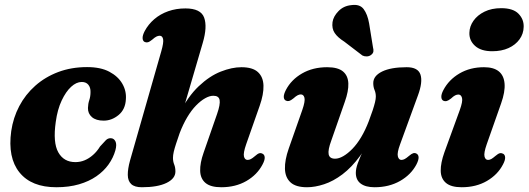

<svg xmlns="http://www.w3.org/2000/svg" viewBox="-20 -754 2167 787"><path d="M315 -418Q293 -418 271.5 -398.2Q250 -378.5 232.8 -342Q215.5 -305.5 208.5 -254Q196.5 -169.5 219 -129.5Q241.5 -89.5 289 -89.5Q309 -89.5 327 -97Q345 -104.5 361.2 -118.8Q377.5 -133 390 -153.5Q405 -170.5 413.8 -179.2Q422.5 -188 434.5 -187.5Q447 -187 453.2 -174.5Q459.5 -162 453 -138Q444.5 -107.5 425 -80Q405.5 -52.5 375.2 -31.5Q345 -10.5 303.8 1.5Q262.5 13.5 211 13.5Q109 13.5 60 -47Q11 -107.5 26 -216.5Q34 -271.5 59 -319Q84 -366.5 124.5 -402.5Q165 -438.5 218.8 -458.8Q272.5 -479 337 -479Q392.5 -479 428.2 -460Q464 -441 481.2 -411.2Q498.5 -381.5 496 -347.5Q494 -305.5 466 -282.5Q438 -259.5 405 -259.5Q373.5 -259.5 356.8 -274Q340 -288.5 340.5 -311.5Q341 -329 346 -343.8Q351 -358.5 351 -377Q351.5 -395 342.2 -406.5Q333 -418 315 -418Z M724.5 -282.5 811 -578Q830.5 -644 816.8 -681.8Q803 -719.5 740 -719.5Q702 -719.5 669.5 -708Q637 -696.5 612.5 -675.5Q588 -654.5 573 -626.5Q564 -609 564.5 -597.5Q565 -586 573 -582Q579.5 -579 586.2 -580.8Q593 -582.5 604 -591.5Q614 -600.5 621 -604Q628 -607.5 634.5 -607.5Q645.5 -607.5 648.5 -593.8Q651.5 -580 641 -543.5L513 -96Q503.5 -61.5 503.8 -37Q504 -12.5 517.8 0.5Q531.5 13.5 561.5 13.5Q626 13.5 662.5 -4.2Q699 -22 699 -51Q699 -67.5 694 -79.8Q689 -92 689 -107Q689 -117.5 692.2 -131.8Q695.5 -146 701.8 -165.2Q708 -184.5 716.5 -208.5Q730.5 -245 747.5 -273.5Q764.5 -302 783.5 -321.5Q802.5 -341 820.8 -351.2Q839 -361.5 854.5 -361.5Q877 -361.5 880.2 -344Q883.5 -326.5 870 -287.5L814.5 -128Q799.5 -85.5 800.5 -53.5Q801.5 -21.5 822.5 -4Q843.5 13.5 887 13.5Q945.5 13.5 989.8 -12Q1034 -37.5 1056 -79.5Q1065.5 -97 1065 -108.5Q1064.5 -120 1056 -124Q1049.5 -127.5 1042.8 -125.8Q1036 -124 1025.5 -114.5Q1015 -105.5 1008.2 -102Q1001.5 -98.5 995 -98.5Q983.5 -98.5 980 -112.5Q976.5 -126.5 989 -162.5L1044.5 -320.5Q1061 -367.5 1060 -403Q1059 -438.5 1037.2 -458.5Q1015.5 -478.5 969.5 -478.5Q930.5 -478.5 884.8 -460.5Q839 -442.5 794.5 -400.5Q750 -358.5 714 -286.5Z M1687 -124.5Q1695.5 -120 1695.8 -108.8Q1696 -97.5 1687 -80Q1665 -38 1619.8 -12.2Q1574.5 13.5 1515.5 13.5Q1478.5 13.5 1458.5 -1.5Q1438.5 -16.5 1438.5 -45.5Q1438.5 -62.5 1446.2 -83.8Q1454 -105 1465 -129.8Q1476 -154.5 1487.5 -182.5Q1499 -210.5 1506 -241.5L1518 -232Q1491 -162.5 1456.2 -115.2Q1421.5 -68 1383.8 -39.5Q1346 -11 1308.5 1.2Q1271 13.5 1238.5 13.5Q1192.5 13.5 1170.8 -6.5Q1149 -26.5 1148 -62.2Q1147 -98 1163.5 -145L1219 -303Q1231.5 -339 1228 -353Q1224.5 -367 1213 -367Q1207 -367 1200 -363.5Q1193 -360 1182.5 -350.5Q1172 -342 1165.2 -340.2Q1158.5 -338.5 1152 -341.5Q1143.5 -345.5 1143.2 -356.8Q1143 -368 1152 -385.5Q1174 -427.5 1218.2 -453Q1262.5 -478.5 1321 -478.5Q1365 -478.5 1385.8 -461.2Q1406.5 -444 1407.8 -412.2Q1409 -380.5 1393.5 -337L1338 -178Q1323.5 -139 1327.2 -121.2Q1331 -103.5 1353.5 -103.5Q1369 -103.5 1387.2 -114Q1405.5 -124.5 1424.5 -144Q1443.5 -163.5 1460.5 -192Q1477.5 -220.5 1491.5 -257Q1501.5 -283.5 1507.8 -302.5Q1514 -321.5 1517.2 -335Q1520.5 -348.5 1520.5 -358Q1520.5 -373 1515.2 -385.2Q1510 -397.5 1510 -413.5Q1510 -443 1546.2 -460.8Q1582.5 -478.5 1647 -478.5Q1693.5 -478.5 1703.5 -448.2Q1713.5 -418 1693 -362.5L1620 -162.5Q1607 -127.5 1610.8 -113Q1614.5 -98.5 1625.5 -98.5Q1632 -98.5 1639 -102.2Q1646 -106 1656.5 -115Q1667 -124 1673.8 -126Q1680.5 -128 1687 -124.5ZM1493 -658 1509 -559Q1511.5 -551 1510.5 -543Q1509.5 -535 1500.5 -528.5Q1493 -523 1483.2 -522.8Q1473.5 -522.5 1465.5 -526.5L1391 -583.5Q1364 -600.5 1351.8 -618.8Q1339.5 -637 1343 -663.5Q1346.5 -687 1367.5 -708.5Q1388.5 -730 1420 -733Q1454.5 -738 1470.5 -716.8Q1486.5 -695.5 1493 -658Z M1975 -162.5Q1962.5 -126.5 1966 -112.5Q1969.5 -98.5 1980.5 -98.5Q1987 -98.5 1993.8 -102.2Q2000.5 -106 2011 -115Q2021.5 -124 2028.2 -125.8Q2035 -127.5 2042 -124Q2050 -120 2050.5 -108.5Q2051 -97 2041.5 -79.5Q2020 -38 1975.8 -12.2Q1931.5 13.5 1872.5 13.5Q1829 13.5 1808 -4.2Q1787 -22 1786.5 -54Q1786 -86 1801.5 -129.5L1864.5 -302.5Q1877.5 -338.5 1873.8 -352.5Q1870 -366.5 1859 -366.5Q1852.5 -366.5 1845.5 -363Q1838.5 -359.5 1828.5 -350Q1817.5 -341.5 1810.8 -339.8Q1804 -338 1797.5 -341Q1789.5 -345 1789 -356.5Q1788.5 -368 1797.5 -385Q1819.5 -427 1863.2 -452.8Q1907 -478.5 1964 -478.5Q2003.5 -478.5 2024.5 -461.5Q2045.5 -444.5 2048.2 -411.2Q2051 -378 2034 -330ZM1997.5 -544Q1951.5 -544 1927.2 -566Q1903 -588 1904 -619.5Q1904.5 -646 1920.8 -669Q1937 -692 1966 -706.2Q1995 -720.5 2034.5 -720.5Q2083 -720.5 2105.2 -697.8Q2127.5 -675 2126.5 -644Q2126 -615.5 2109.5 -592.8Q2093 -570 2064.5 -557Q2036 -544 1997.5 -544Z"/></svg>

Font: Fraunces
Style: Bold Italic
Weight: 700
Italic angle: -16°
Version: Version 1.000;[b76b70a41]